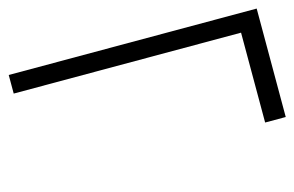

<svg xmlns="http://www.w3.org/2000/svg" viewBox="-54 -435 841 549"><g transform="rotate(-15 367.0 -160.5)"><path d="M673 0V-266H0V-321H734V0Z"/></g></svg>

Font: Junicode SmExp
Style: Regular
Weight: 400
Width: 6
Designer: Peter S. Baker
Version: Version 2.205; ttfautohint (v1.8.4)